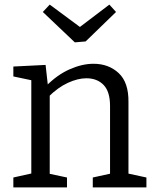

<svg xmlns="http://www.w3.org/2000/svg" viewBox="-20 -814 673 834"><path d="M38 0V-43L128 -63L116 -48V-478L128 -463L38 -482V-525L178 -532L189 -434L178 -438Q228 -489 282.5 -513Q337 -537 386 -537Q452 -537 495.5 -496.5Q539 -456 538 -371V-48L528 -62L616 -43V0H383V-43L470 -62L458 -47V-354Q458 -416 430 -445Q402 -474 355 -474Q318 -474 274.5 -454Q231 -434 189 -392L196 -408V-47L186 -61L271 -43V0ZM455 -794 484 -762 352 -634 305 -630 166 -762 196 -794 354 -677H301Z"/></svg>

Font: Bitter Thin
Style: Regular
Weight: 400
Version: Version 3.021